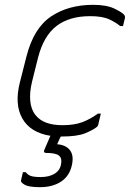

<svg xmlns="http://www.w3.org/2000/svg" viewBox="-20 -556 540 796"><path d="M366 -536Q422 -536 455 -520Q488 -504 496 -493Q499 -488 498 -481Q496 -472 494 -465Q492 -458 490 -448H478Q462 -462 433.5 -475.5Q405 -489 354 -489Q267 -489 214 -448Q161 -407 138 -318L113 -218Q102 -173 105.5 -137Q109 -101 128 -78Q161 -37 239 -37Q289 -37 322.5 -50Q356 -63 386 -85H398Q396 -76 392.5 -61.5Q389 -47 387 -38Q386 -34 382 -30Q366 -17 333 -3.5Q300 10 235 10H232Q229 15 226.5 20.5Q224 26 222 31L217 42Q253 45 269.5 66Q286 87 279 124Q270 172 234.5 196Q199 220 146 220Q100 220 82.5 210Q65 200 67 192Q70 180 71.5 173Q73 166 75 158H87Q95 169 108 173.5Q121 178 149 178Q184 178 206.5 164Q229 150 233 125Q238 101 225 89.5Q212 78 171 78Q160 78 163 67Q177 35 189 7Q106 -6 72.5 -65Q39 -124 63 -217L90 -323Q120 -440 192 -488Q264 -536 366 -536Z"/></svg>

Font: Recursive Sn Lnr St Lt
Style: Italic
Weight: 300
Italic angle: -15°
Version: Version 1.079;hotconv 1.0.112;makeotfexe 2.5.65598; ttfautoh